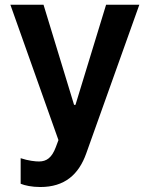

<svg xmlns="http://www.w3.org/2000/svg" viewBox="-20 -565 616 790"><path d="M146 204.5C246.1 204.5 304 153.1 334.9 66.1L553.3 -545.5H416.5L290.5 -133.5H284.8L159.1 -545.5H22.7L220.5 11.4L209.5 40.8C193.2 84.2 171.5 99.1 141.3 99.4C127.1 99.8 95.2 96.2 65 85.9V191.1C82.4 198.2 110.8 204.5 146 204.5Z"/></svg>

Font: Margiela Sans Semi Bold
Style: Regular
Weight: 600
Designer: Stefan Endress, Andreas Faust
Version: Version 1.100;FEAKit 1.0